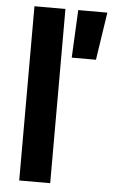

<svg xmlns="http://www.w3.org/2000/svg" viewBox="-53 -766 470 802"><g transform="rotate(5 182.0 -365.0)"><path d="M58.6 0Q58.6 -182.6 58.6 -730.5Q90.8 -730.5 188.5 -730.5Q188.5 -547.9 188.5 0Q155.3 0 58.6 0ZM334 -530.3Q341.8 -580.1 364.3 -730.5Q334 -730.5 242.2 -730.5Q239.3 -679.7 232.4 -530.3Q257.8 -530.3 334 -530.3Z"/></g></svg>

Font: LeFont
Style: Regular
Weight: 700
Designer: Leryon MEDIA
Version: Version 1.0